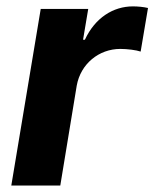

<svg xmlns="http://www.w3.org/2000/svg" viewBox="-20 -573 477 593"><path d="M14.9 0H166.2L217 -308.6C229 -375.7 285.5 -421.9 351.6 -421.9C373.2 -421.9 401.3 -418.3 414.4 -413.7L437.1 -548.3C424 -551.5 405.9 -553.3 390.6 -553.3C329.5 -553.3 273.4 -517.8 242.2 -450.3H236.5L252.5 -545.5H105.8Z"/></svg>

Font: Margiela Sans
Style: Bold Italic
Weight: 700
Italic angle: -9.39999°
Designer: Stefan Endress, Andreas Faust
Version: Version 1.100;FEAKit 1.0